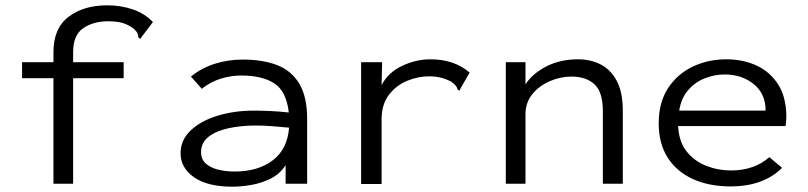

<svg xmlns="http://www.w3.org/2000/svg" viewBox="-20 -691 3040 722"><path d="M181 -397H63V-457H181V-495Q181 -585 238 -628Q295 -671 383 -671Q435 -671 480 -655.5Q525 -640 555 -608L514 -554L507 -545L501 -549Q500 -558 497 -565.5Q494 -573 482 -584Q461 -599 439.5 -605Q418 -611 386 -611Q331 -611 293 -585Q255 -559 255 -495V-457H445V-397H255V0H181Z M854 11Q760 11 709.5 -24.5Q659 -60 659 -115Q659 -164 696.5 -200Q734 -236 797 -255.5Q860 -275 935 -275Q963 -275 996.5 -273.5Q1030 -272 1066 -268Q1057 -348 1011.5 -377.5Q966 -407 887 -407Q848 -407 809.5 -395Q771 -383 739 -357L698 -403Q737 -435 787 -451Q837 -467 893 -467Q966 -467 1020 -447Q1074 -427 1104.5 -378Q1135 -329 1135 -243V0H1054V-70Q1033 -37 998 -19.5Q963 -2 924.5 4.5Q886 11 854 11ZM736 -119Q736 -92 754 -76Q772 -60 800.5 -53Q829 -46 862 -46Q950 -46 1005.5 -88Q1061 -130 1067 -211Q1036 -214 1003 -216.5Q970 -219 943 -219Q885 -219 838 -208.5Q791 -198 763.5 -176Q736 -154 736 -119Z M1338 -457H1417L1415 -371Q1439 -418 1491.5 -443Q1544 -468 1599 -468Q1688 -468 1746 -418L1712 -359L1708 -350L1701 -354Q1699 -362 1694.5 -368Q1690 -374 1677 -384Q1655 -395 1635.5 -399.5Q1616 -404 1593 -404Q1553 -404 1512 -387.5Q1471 -371 1443 -335Q1415 -299 1415 -242V1H1338Z M1882 0V-457H1956V-374Q1983 -415 2035 -441.5Q2087 -468 2153 -468Q2201 -468 2239 -448.5Q2277 -429 2299.5 -386.5Q2322 -344 2322 -275V0H2247V-273Q2247 -345 2215.5 -374Q2184 -403 2129 -403Q2087 -403 2047 -385.5Q2007 -368 1981.5 -336.5Q1956 -305 1956 -261V0Z M2727 10Q2647 10 2586 -17.5Q2525 -45 2491 -98Q2457 -151 2457 -227Q2457 -305 2491.5 -358.5Q2526 -412 2584 -440Q2642 -468 2711 -468Q2774 -468 2825 -444.5Q2876 -421 2906.5 -373Q2937 -325 2937 -250Q2937 -242 2936 -233.5Q2935 -225 2934 -217H2530Q2533 -158 2562 -121.5Q2591 -85 2635.5 -67.5Q2680 -50 2729 -50Q2772 -50 2808.5 -62.5Q2845 -75 2873 -100L2921 -60Q2851 10 2727 10ZM2534 -275H2859Q2859 -339 2814 -375Q2769 -411 2705 -411Q2668 -411 2631.5 -397Q2595 -383 2568.5 -353Q2542 -323 2534 -275Z"/></svg>

Font: Inconsolata Expanded
Style: Regular
Weight: 400
Width: 7
Monospace: yes
Designer: Raph Levien, Cyreal, Brenton Simpson
Foundry: Raph Levien, Cyreal, Google
Version: Version 3.000; ttfautohint (v1.8.2.53-6de2)